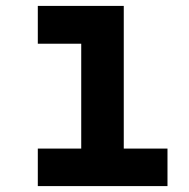

<svg xmlns="http://www.w3.org/2000/svg" viewBox="-20 -630 640 650"><path d="M108 -610H399V-127H547V0H108V-127H255V-482H108Z"/></svg>

Font: Martian Mono Condensed SemiBold
Style: Regular
Weight: 600
Width: 3
Designer: Roman Shamin
Foundry: Evil Martians
Version: Version 1.000